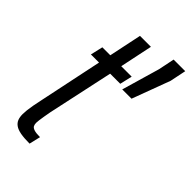

<svg xmlns="http://www.w3.org/2000/svg" viewBox="-214 -753 819 819"><g transform="rotate(45 195.0 -344.0)"><path d="M139 0Q105 0 84 -4Q63 -8 51 -16.5Q39 -25 34 -37.5Q29 -50 29 -68Q29 -78 30.5 -92Q32 -106 35.5 -125.5Q39 -145 45 -172L104 -454H55L68 -510H116L147 -658H213L182 -510H245L232 -454H171L107 -157Q104 -141 101.5 -126Q99 -111 97.5 -100Q96 -89 96 -83Q96 -73 99.5 -66Q103 -59 115 -55Q127 -51 151 -51ZM255 -443 305 -615 320 -688H390L375 -615L311 -443Z"/></g></svg>

Font: Saira UltraCondensed Medium
Style: Italic
Weight: 500
Width: 1
Italic angle: -12°
Designer: Hector Gatti with collaboration of the Omnibus-Type team
Foundry: Omnibus-Type
Version: Version 1.101